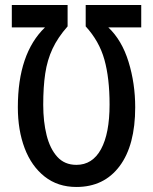

<svg xmlns="http://www.w3.org/2000/svg" viewBox="-20 -734 609 764"><path d="M284 -78Q348 -78 382 -140.5Q416 -203 416 -318Q416 -423 395.5 -496.5Q375 -570 321 -629V-714H542V-625H411Q465 -574 491.5 -488Q518 -402 518 -307Q518 -156 456 -73Q394 10 284 10Q210 10 157.5 -31.5Q105 -73 78 -144.5Q51 -216 51 -307Q51 -521 159 -625H27V-714H249V-629Q210 -585 189 -540Q168 -495 160 -441.5Q152 -388 152 -317Q152 -250 165.5 -196Q179 -142 208 -110Q237 -78 284 -78Z"/></svg>

Font: Noto Sans ExtraCondensed Medium
Style: Regular
Weight: 500
Width: 2
Designer: Monotype Design Team
Foundry: Monotype Imaging Inc.
Version: Version 2.013; ttfautohint (v1.8.4.7-5d5b)